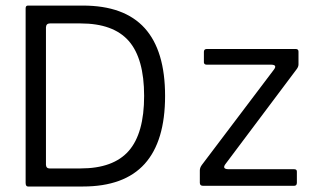

<svg xmlns="http://www.w3.org/2000/svg" viewBox="-20 -679 1165 699"><path d="M73.3 -13V-648.7Q73.3 -658.7 81.7 -658.7H281.5Q432.5 -658.7 506.8 -576.6Q581 -494.5 581 -329.7Q581 -165 506.8 -82.5Q432.5 0 281.5 0H81.7Q73.5 0 73.3 -13ZM160 -65.8H273.3Q392.8 -65.8 448.8 -129.8Q504.7 -193.7 504.7 -329.7Q504.7 -465.8 448.8 -529.8Q392.8 -593.7 273.3 -593.7H161.2Q148.2 -593.5 147.3 -579.7V-78.8Q148.2 -65.7 160 -65.8ZM811 -63H1050.7Q1061.8 -63 1060.8 -52.7V-13.7Q1060.8 -2.5 1050.5 -2.5H719.3Q707.5 -2.5 707.5 -13.5V-58.7Q707.5 -68.3 714.7 -78.3L977.3 -425.7Q990 -442.7 968.5 -443.5H733Q723.3 -443.5 722.3 -451.3V-490.5Q722.5 -500.7 733.2 -500.7H1056.2Q1066.7 -500.7 1066.7 -491.3V-444.3Q1066.7 -435.8 1059.7 -426.7L802.3 -83.7Q786.3 -63.8 811 -63Z"/></svg>

Font: Vivano Light
Style: Regular
Weight: 300
Designer: Joe Prince, Josias Burgherr
Version: Version 2.064;September 19, 2022;FontCreator 14.0.0.2877 64-